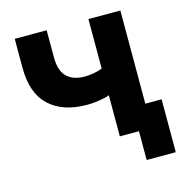

<svg xmlns="http://www.w3.org/2000/svg" viewBox="-124 -823 1089 1115"><g transform="rotate(-15 420.5 -266.0)"><path d="M621 173V0H506V-247Q491 -241 469.5 -236.5Q448 -232 422 -229Q396 -226 369 -226Q226 -226 144.5 -301.5Q63 -377 63 -531V-705H255V-543Q255 -460 293.5 -424Q332 -388 399 -388Q424 -388 453.5 -393Q483 -398 506 -408V-705H698V-145H796V173Z"/></g></svg>

Font: Nunito Sans 7pt Black
Style: Regular
Weight: 900
Designer: Vernon Adams
Foundry: Vernon Adams
Version: Version 3.101;gftools[0.9.27]